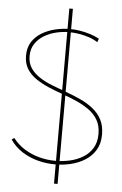

<svg xmlns="http://www.w3.org/2000/svg" viewBox="-61 -861 648 1018"><g transform="rotate(5 262.5 -352.0)"><path d="M266 114H285V-818H266ZM429 -653 436 -672Q412 -685 386 -693Q360 -701 333 -705.5Q306 -710 278 -710Q241 -710 202.5 -701Q164 -692 131.5 -673Q99 -654 79 -623.5Q59 -593 59 -549Q59 -508 77 -479Q95 -450 125 -429.5Q155 -409 192 -393Q229 -377 269 -363Q309 -349 346 -332.5Q383 -316 413 -294.5Q443 -273 460.5 -242.5Q478 -212 478 -169Q478 -124 459 -93Q440 -62 408.5 -43Q377 -24 339 -15.5Q301 -7 262 -7Q219 -7 177 -18Q135 -29 98.5 -51.5Q62 -74 35 -109L22 -99Q49 -60 88 -35.5Q127 -11 172 0.5Q217 12 263 12Q305 12 346.5 2Q388 -8 422 -29.5Q456 -51 476.5 -85Q497 -119 497 -167Q497 -214 479.5 -247Q462 -280 432 -303.5Q402 -327 365 -344Q328 -361 288 -375.5Q248 -390 211 -404.5Q174 -419 144 -438.5Q114 -458 96 -484.5Q78 -511 78 -549Q78 -587 96.5 -614.5Q115 -642 144.5 -659.5Q174 -677 208.5 -685Q243 -693 275 -693Q301 -693 328.5 -688.5Q356 -684 382 -675.5Q408 -667 429 -653Z"/></g></svg>

Font: Advent Pro Thin
Style: Regular
Weight: 250
Version: Version 3.000